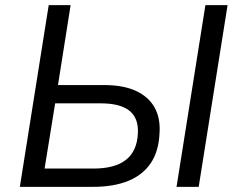

<svg xmlns="http://www.w3.org/2000/svg" viewBox="-20 -725 926 745"><path d="M57 0 169 -705H254L205 -395H383Q458 -395 507 -372.5Q556 -350 579.5 -308.5Q603 -267 599 -208Q596 -138 565 -92Q534 -46 477.5 -23Q421 0 341 0ZM153 -71H343Q426 -71 469 -105Q512 -139 515 -208Q518 -267 482 -295.5Q446 -324 371 -324H194ZM665 0 777 -705H863L751 0Z"/></svg>

Font: Nunito Sans 10pt
Style: Italic
Weight: 400
Italic angle: -9°
Designer: Vernon Adams
Foundry: Vernon Adams
Version: Version 3.101;gftools[0.9.27]